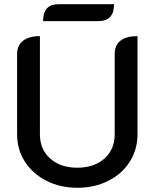

<svg xmlns="http://www.w3.org/2000/svg" viewBox="-20 -880 732 909"><path d="M61 -244V-624Q61 -665 89 -687Q117 -709 169 -709V-244Q169 -173 217.5 -129.5Q266 -86 346 -86Q426 -86 474.5 -129.5Q523 -173 523 -244V-624Q523 -666 550.5 -687.5Q578 -709 631 -709V-244Q631 -172 594 -114Q557 -56 492 -23.5Q427 9 346 9Q265 9 200 -24Q135 -57 98 -114.5Q61 -172 61 -244ZM258 -860H520Q520 -780 446 -780H184Q184 -819 201.5 -839.5Q219 -860 258 -860Z"/></svg>

Font: K2D Medium
Style: Regular
Weight: 500
Designer: Katatrad Aksorn Co.,Ltd.
Foundry: Cadson Demak Co.,Ltd.
Version: Version 1.000; ttfautohint (v1.6)